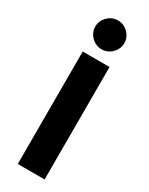

<svg xmlns="http://www.w3.org/2000/svg" viewBox="-200 -793 644 831"><g transform="rotate(30 122.5 -377.5)"><path d="M57 0V-562H191V0ZM123 -611Q93 -611 71.5 -632.5Q50 -654 50 -683Q50 -712 71.5 -733.5Q93 -755 123 -755Q152 -755 173.5 -733.5Q195 -712 195 -683Q195 -654 173.5 -632.5Q152 -611 123 -611Z"/></g></svg>

Font: Stick No Bills ExtraLight ExtraBold
Style: Regular
Weight: 800
Version: Version 2.000